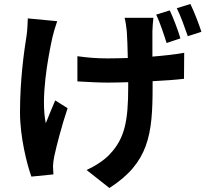

<svg xmlns="http://www.w3.org/2000/svg" viewBox="-20 -853 1040 960"><path d="M882 -661C871 -700 847 -762 829 -801L761 -780C780 -740 799 -682 813 -638ZM119 -761C118 -736 117 -703 113 -676C100 -595 80 -453 80 -291C80 -168 115 -30 137 30L247 19C246 5 245 -12 245 -22C245 -33 248 -55 251 -70C263 -126 289 -226 318 -312L256 -351C240 -315 222 -268 209 -237C183 -360 218 -556 242 -666C247 -687 257 -722 266 -747ZM603 -764C608 -746 612 -716 614 -696C616 -668 618 -617 619 -563C584 -562 550 -561 518 -561C464 -561 416 -565 367 -572V-446C417 -443 477 -440 520 -440C553 -440 587 -441 621 -442V-417C621 -249 604 -161 529 -82C501 -51 451 -20 413 -3L527 87C724 -39 743 -182 743 -416V-447C803 -450 858 -454 900 -459L901 -589C858 -581 802 -575 742 -570C742 -623 742 -674 742 -696C743 -718 744 -740 747 -764ZM864 -812C884 -772 904 -715 919 -672L987 -694C975 -732 951 -794 932 -833Z"/></svg>

Font: Genne Gothic Bold
Style: Regular
Weight: 700
Designer: Ryoko NISHIZUKA (kana & ideographs); Paul D. Hunt (Latin, Greek & Cyrillic); Wenlong ZHANG (bopomofo); Sandoll Communica
Foundry: Adobe Systems Incorporated
Version: Version 1.004;PS 1.004;hotconv 16.6.51;makeotf.lib2.5.65220